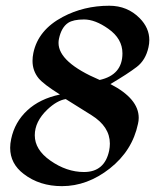

<svg xmlns="http://www.w3.org/2000/svg" viewBox="-20 -636 544 663"><path d="M193.8 6.8Q116.7 6.8 62 -35.2Q15.1 -70.8 15.1 -125.5Q15.1 -140.1 18.6 -156.2Q30.8 -214.4 74 -254.6Q117.2 -294.9 187 -309.6Q130.9 -344.7 113.3 -365.7Q92.3 -391.6 92.3 -425.8Q92.3 -439 95.2 -453.1Q111.8 -532.7 196.8 -577.6Q269.5 -616.2 357.4 -616.2Q419.9 -616.2 462.4 -573.2Q495.6 -539.6 495.6 -497.6Q495.6 -485.4 492.7 -472.7Q482.9 -428.2 452.1 -404.8Q421.4 -381.3 361.3 -345.7Q459 -295.4 459 -229Q459 -218.8 456.5 -208.5Q437 -115.7 359.4 -54.4Q281.7 6.8 193.8 6.8ZM324.2 -359.9Q402.8 -377.4 402.8 -451.7Q402.8 -502.4 354 -536.6Q308.6 -568.8 270 -568.8Q233.4 -568.8 215.3 -557.1Q191.9 -541.5 183.6 -502Q182.1 -495.1 182.1 -487.8Q182.1 -420.4 324.2 -359.9ZM270 -42Q341.3 -42 356.9 -115.7Q359.4 -128.4 359.4 -140.1Q359.4 -198.7 295.9 -238.3L207 -293.9Q176.8 -289.1 143.6 -257.8Q100.1 -216.3 100.1 -168.9Q100.1 -119.1 153.8 -81.5Q210 -42 270 -42Z"/></svg>

Font: Balgruf
Style: Italic
Weight: 500
Italic angle: -12°
Designer: Paul James Miller
Foundry: High-Logic / Made with FontCreator
Version: Version 1.201;March 28, 2021;FontCreator 13.0.0.2683 64-bit